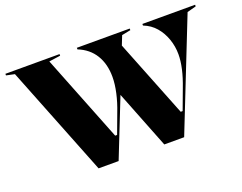

<svg xmlns="http://www.w3.org/2000/svg" viewBox="-111 -917 1417 1126"><g transform="rotate(-20 598.0 -354.0)"><path d="M740 0 592 -376 700 -641 896 -147H908L955 -273Q977 -330 988 -379Q999 -428 999 -469Q999 -518 983 -564Q967 -610 937 -645Q907 -680 861 -698V-708H1190V-698L1134 -683L864 0ZM330 0 58 -687 6 -698V-708H344V-698L273 -688L487 -147H499L544 -268Q566 -324 578 -378Q590 -432 590 -477Q590 -557 555 -614Q520 -671 452 -698V-708H782V-698L727 -687L455 0Z"/></g></svg>

Font: Kalnia SemiBold
Style: Regular
Weight: 600
Designer: Frida Medrano
Foundry: Frida Medrano
Version: Version 1.105